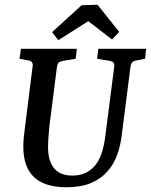

<svg xmlns="http://www.w3.org/2000/svg" viewBox="-20 -775 634 807"><path d="M260 12Q168 12 123 -30.5Q78 -73 78 -158Q78 -174 79.5 -192.5Q81 -211 84 -232L117 -495Q119 -507 114.5 -513Q110 -519 99 -521L62 -528L68 -570H303L298 -528L244 -519Q235 -517 228.5 -513.5Q222 -510 219 -491L188 -248Q186 -228 184 -203Q182 -178 182 -156Q182 -98 207.5 -67.5Q233 -37 284 -37Q319 -37 344 -50.5Q369 -64 385 -86.5Q401 -109 410 -140Q419 -171 423 -206L460 -494Q461 -507 457 -512Q453 -517 442 -519L388 -528L393 -570H594L590 -528L554 -521Q541 -519 535.5 -513Q530 -507 528 -491L492 -209Q487 -165 473 -125.5Q459 -86 432 -55Q405 -24 363 -6Q321 12 260 12ZM199 -640 323 -753 390 -755 481 -641 451 -609 351 -686 225 -606Z"/></svg>

Font: Rasa Medium
Style: Italic
Weight: 500
Italic angle: -7.10001°
Designer: Anna Giedrys (Yrsa+Rasa design), David Brezina (Yrsa art-direction, Rasa art-direction, design)
Foundry: Rosetta Type Foundry
Version: Version 2.004